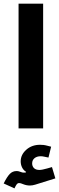

<svg xmlns="http://www.w3.org/2000/svg" viewBox="-33 -705 325 1054"><path d="M210.8 155.3 233.1 159.9 247.7 100.3 226.3 94.9Q215.2 91.8 205.8 90.8Q196.4 89.8 186.7 89.8Q141.6 89.8 111.1 117.1Q80.6 144.3 80.6 180.8Q80.6 198.6 88.1 214Q95.5 229.3 110.2 238.3L108.7 241.8Q96.8 243.7 88.8 241.6Q80.8 239.5 74.1 236.8Q67.4 234 58.3 234Q36.2 234 20.9 249.6Q5.6 265.1 -12.8 302.1L46.5 329.1Q53.6 313.2 58.9 306.6Q64.3 299.9 72.1 299.9Q76.3 299.9 81.3 301.3Q86.2 302.6 92.5 305.5Q104 310.1 113.2 311.7Q122.5 313.4 131.6 313.4Q145 313.4 160.6 308.6L270.9 274.2L252.3 212.2L225.3 219.9Q211.2 223.7 201.1 225.8Q191 227.9 183.5 227.9Q163.7 227.9 153.6 217.9Q143.5 207.9 143.5 191.9Q143.5 174.3 156.3 163.5Q169.2 152.7 190.9 152.7Q199.7 152.7 210.8 155.3ZM203.8 0V-684.9H68.9V0Z"/></svg>

Font: Estedad VF
Style: Regular
Weight: 100
Designer: Amin Abedi
Version: Version 7.3